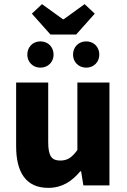

<svg xmlns="http://www.w3.org/2000/svg" viewBox="-20 -896 612 928"><path d="M213 12C280 12 327 -19 368 -68H372L383 0H509V-497H354V-171C327 -134 306 -120 271 -120C231 -120 213 -140 213 -209V-497H58V-189C58 -65 104 12 213 12ZM224 -729H348L438 -830L389 -876L288 -803H284L183 -876L134 -830ZM175 -569C213 -569 239 -597 239 -632C239 -668 213 -696 175 -696C138 -696 112 -668 112 -632C112 -597 138 -569 175 -569ZM397 -569C434 -569 460 -597 460 -632C460 -668 434 -696 397 -696C359 -696 333 -668 333 -632C333 -597 359 -569 397 -569Z"/></svg>

Font: Source Sans Pro
Style: Bold
Weight: 700
Designer: Paul D. Hunt
Foundry: Adobe Systems Incorporated
Version: Version 3.006;hotconv 1.0.111;makeotfexe 2.5.65597